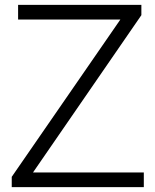

<svg xmlns="http://www.w3.org/2000/svg" viewBox="-20 -765 635 785"><path d="M568 0V-60H115L558 -703V-745H54V-685H472L28 -42V0Z"/></svg>

Font: Plus Jakarta Sans Light
Style: Regular
Weight: 300
Designer: Gumpita Rahayu
Foundry: Tokotype
Version: Version 2.071;gftools[0.9.30]